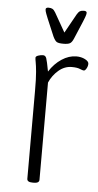

<svg xmlns="http://www.w3.org/2000/svg" viewBox="-52 -751 403 787"><g transform="rotate(5 149.0 -358.0)"><path d="M112 2Q90 2 90 -12V-373Q90 -424 87.5 -451Q85 -478 82.5 -490.5Q80 -503 80 -509Q80 -515 90.5 -518.5Q101 -522 110 -522Q120 -522 124 -511Q128 -500 136 -457Q157 -490 186.5 -509.5Q216 -529 247 -529Q267 -529 282.5 -521Q298 -513 298 -503Q298 -493 292.5 -483.5Q287 -474 282 -474Q277 -474 265.5 -479Q254 -484 232 -484Q202 -484 177.5 -463Q153 -442 140 -412V-12Q140 2 118 2ZM261 -718Q273 -718 273 -710Q273 -704 268.5 -692Q264 -680 261 -673L231 -602Q224 -585 215.5 -580.5Q207 -576 189 -576Q169 -576 161.5 -580.5Q154 -585 146 -602L116 -673Q113 -680 108.5 -692Q104 -704 104 -710Q104 -718 116 -718Q126 -718 132 -714.5Q138 -711 144 -701L189 -622L233 -701Q239 -711 245 -714.5Q251 -718 261 -718Z"/></g></svg>

Font: Asap Condensed ExtraLight
Style: Regular
Weight: 200
Width: 3
Designer: Pablo Cosgaya
Foundry: Omnibus-Type
Version: Version 3.001; ttfautohint (v1.8.4.7-5d5b)